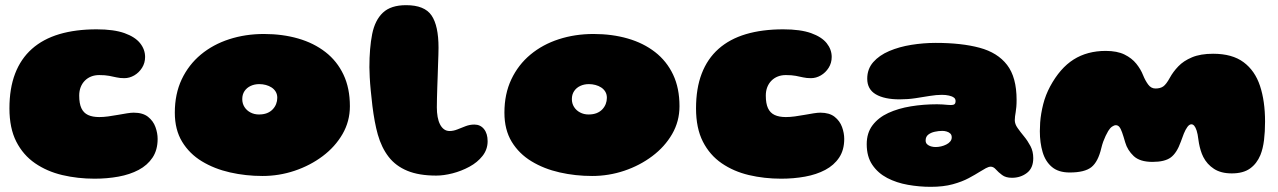

<svg xmlns="http://www.w3.org/2000/svg" viewBox="-20 -650 4946 743"><path d="M346 41.5Q280.5 41.5 221.2 27.5Q162 13.5 115.8 -18.2Q69.5 -50 43 -102Q16.5 -154 16.5 -230.5Q16.5 -308 38.5 -365.2Q60.5 -422.5 103.5 -460.8Q146.5 -499 209.5 -517.8Q272.5 -536.5 354 -536.5Q420.5 -536.5 461.8 -521.8Q503 -507 522.2 -482.8Q541.5 -458.5 541.5 -429.5Q541.5 -406.5 529.8 -387.8Q518 -369 499.5 -358.2Q481 -347.5 461 -347.5Q444.5 -347.5 431.2 -350.5Q418 -353.5 402.5 -356.5Q387 -359.5 364 -359.5Q347 -359.5 333 -354Q319 -348.5 308.5 -338Q298 -327.5 292.2 -312.8Q286.5 -298 286.5 -280Q286.5 -249.5 295 -231.2Q303.5 -213 320.8 -205Q338 -197 364 -197Q380 -197 398.8 -199.5Q417.5 -202 436.5 -205.5Q455.5 -209 471.5 -211.5Q487.5 -214 497.5 -214Q532.5 -214 552.8 -198Q573 -182 581.5 -158.5Q590 -135 590 -112.5Q590 -69.5 570.2 -40Q550.5 -10.5 516.5 7.5Q482.5 25.5 438.5 33.5Q394.5 41.5 346 41.5Z M996 31Q931 31 870.2 17.2Q809.5 3.5 761.2 -25.8Q713 -55 684.8 -101.5Q656.5 -148 656.5 -214Q656.5 -286.5 683.2 -343Q710 -399.5 757.2 -438.8Q804.5 -478 867 -498.2Q929.5 -518.5 1001.5 -518.5Q1073 -518.5 1133.8 -501Q1194.5 -483.5 1239.5 -448.5Q1284.5 -413.5 1309.2 -361.2Q1334 -309 1334 -239Q1334 -180.5 1305.5 -131.2Q1277 -82 1228.8 -45.8Q1180.5 -9.5 1120.2 10.8Q1060 31 996 31ZM982 -207Q1000 -207 1013.2 -212.2Q1026.5 -217.5 1035.2 -226.8Q1044 -236 1048.5 -247.5Q1053 -259 1053 -271.5Q1053 -285 1047 -295Q1041 -305 1031 -311.5Q1021 -318 1008.8 -321.2Q996.5 -324.5 983.5 -324.5Q965 -324.5 950 -317.5Q935 -310.5 926.2 -297.5Q917.5 -284.5 917.5 -266.5Q917.5 -249.5 926 -236Q934.5 -222.5 949.2 -214.8Q964 -207 982 -207Z M1668 29.5Q1601.5 29.5 1556.5 11Q1511.5 -7.5 1484 -43Q1456.5 -78.5 1442 -129.5Q1435.5 -152.5 1430.2 -180.8Q1425 -209 1421.2 -239.5Q1417.5 -270 1414.8 -298.8Q1412 -327.5 1410.8 -351Q1409.5 -374.5 1409.5 -389.5Q1409.5 -464 1420.2 -518Q1431 -572 1461.8 -601Q1492.5 -630 1551.5 -630Q1623 -630 1650 -590.2Q1677 -550.5 1677 -465.5Q1677 -455 1676.5 -438.2Q1676 -421.5 1675.2 -400.8Q1674.5 -380 1673.8 -357.2Q1673 -334.5 1672.2 -312.2Q1671.5 -290 1671 -270Q1670.5 -250 1670.5 -234.5Q1670.5 -214.5 1673.5 -197.8Q1676.5 -181 1682.8 -168.8Q1689 -156.5 1698.2 -149.8Q1707.5 -143 1720 -143Q1734.5 -143 1750 -149.2Q1765.5 -155.5 1782 -161.8Q1798.5 -168 1815.5 -168Q1839 -168 1853 -150.5Q1867 -133 1867 -103.5Q1867 -71.5 1847.2 -46.5Q1827.5 -21.5 1796.5 -4.8Q1765.5 12 1731.2 20.8Q1697 29.5 1668 29.5Z M2271.5 31Q2206.5 31 2145.8 17.2Q2085 3.5 2036.8 -25.8Q1988.5 -55 1960.2 -101.5Q1932 -148 1932 -214Q1932 -286.5 1958.8 -343Q1985.5 -399.5 2032.8 -438.8Q2080 -478 2142.5 -498.2Q2205 -518.5 2277 -518.5Q2348.5 -518.5 2409.2 -501Q2470 -483.5 2515 -448.5Q2560 -413.5 2584.8 -361.2Q2609.5 -309 2609.5 -239Q2609.5 -180.5 2581 -131.2Q2552.5 -82 2504.2 -45.8Q2456 -9.5 2395.8 10.8Q2335.5 31 2271.5 31ZM2257.5 -207Q2275.5 -207 2288.8 -212.2Q2302 -217.5 2310.8 -226.8Q2319.5 -236 2324 -247.5Q2328.5 -259 2328.5 -271.5Q2328.5 -285 2322.5 -295Q2316.5 -305 2306.5 -311.5Q2296.5 -318 2284.2 -321.2Q2272 -324.5 2259 -324.5Q2240.5 -324.5 2225.5 -317.5Q2210.5 -310.5 2201.8 -297.5Q2193 -284.5 2193 -266.5Q2193 -249.5 2201.5 -236Q2210 -222.5 2224.8 -214.8Q2239.5 -207 2257.5 -207Z M3003 41.5Q2937.5 41.5 2878.2 27.5Q2819 13.5 2772.8 -18.2Q2726.5 -50 2700 -102Q2673.5 -154 2673.5 -230.5Q2673.5 -308 2695.5 -365.2Q2717.5 -422.5 2760.5 -460.8Q2803.5 -499 2866.5 -517.8Q2929.5 -536.5 3011 -536.5Q3077.5 -536.5 3118.8 -521.8Q3160 -507 3179.2 -482.8Q3198.5 -458.5 3198.5 -429.5Q3198.5 -406.5 3186.8 -387.8Q3175 -369 3156.5 -358.2Q3138 -347.5 3118 -347.5Q3101.5 -347.5 3088.2 -350.5Q3075 -353.5 3059.5 -356.5Q3044 -359.5 3021 -359.5Q3004 -359.5 2990 -354Q2976 -348.5 2965.5 -338Q2955 -327.5 2949.2 -312.8Q2943.5 -298 2943.5 -280Q2943.5 -249.5 2952 -231.2Q2960.5 -213 2977.8 -205Q2995 -197 3021 -197Q3037 -197 3055.8 -199.5Q3074.5 -202 3093.5 -205.5Q3112.5 -209 3128.5 -211.5Q3144.5 -214 3154.5 -214Q3189.5 -214 3209.8 -198Q3230 -182 3238.5 -158.5Q3247 -135 3247 -112.5Q3247 -69.5 3227.2 -40Q3207.5 -10.5 3173.5 7.5Q3139.5 25.5 3095.5 33.5Q3051.5 41.5 3003 41.5Z M3581.5 73Q3537.5 73 3493.5 65.2Q3449.5 57.5 3413.5 38.8Q3377.5 20 3355.8 -12Q3334 -44 3334 -92Q3334 -135.5 3356.5 -165.2Q3379 -195 3417.5 -212.8Q3456 -230.5 3504.8 -238.5Q3553.5 -246.5 3606 -246.5Q3617 -246.5 3627.5 -245.8Q3638 -245 3646.8 -244.2Q3655.5 -243.5 3660 -243.5Q3670 -243.5 3674 -247.2Q3678 -251 3678 -259Q3678 -262 3677.2 -264.2Q3676.5 -266.5 3675 -268.8Q3673.5 -271 3671 -272.5Q3664.5 -277.5 3652.2 -280.2Q3640 -283 3625 -283Q3604 -283 3578 -278.8Q3552 -274.5 3522.8 -270Q3493.5 -265.5 3461.5 -265.5Q3402.5 -265.5 3369.2 -285Q3336 -304.5 3336 -345.5Q3336 -383 3359.2 -409.5Q3382.5 -436 3421.2 -452.5Q3460 -469 3507 -476.5Q3554 -484 3601 -484Q3701 -484 3770.8 -465.2Q3840.5 -446.5 3877.2 -398.8Q3914 -351 3914 -263.5Q3914 -248 3913 -236.5Q3912 -225 3910.5 -216Q3909 -207 3908 -199.8Q3907 -192.5 3907 -185Q3907 -170 3917.8 -154.8Q3928.5 -139.5 3942.8 -122.2Q3957 -105 3967.8 -84.5Q3978.5 -64 3978.5 -38Q3978.5 0.5 3954 19.2Q3929.5 38 3896 38Q3872 38 3857.8 27.2Q3843.5 16.5 3834 5.8Q3824.5 -5 3814 -5Q3806 -5 3795.2 0.8Q3784.5 6.5 3771 15Q3754.5 25.5 3729 39.2Q3703.5 53 3667.2 63Q3631 73 3581.5 73ZM3600.5 -81Q3611 -81 3621.8 -83.5Q3632.5 -86 3642 -90.8Q3651.5 -95.5 3657.2 -102.5Q3663 -109.5 3663 -118.5Q3663 -128 3657.5 -133.2Q3652 -138.5 3643.5 -141Q3635 -143.5 3626.5 -143.5Q3612.5 -143.5 3597.5 -140.2Q3582.5 -137 3572.2 -129Q3562 -121 3562 -106.5Q3562 -97 3568 -91.5Q3574 -86 3582.8 -83.5Q3591.5 -81 3600.5 -81Z M4119.5 17.5Q4076 17.5 4050.8 -3.8Q4025.5 -25 4014.8 -61.2Q4004 -97.5 4004 -142.5Q4004 -158.5 4005.2 -176Q4006.5 -193.5 4009.5 -211.2Q4012.5 -229 4017 -246.8Q4021.5 -264.5 4028.2 -281.8Q4035 -299 4043.5 -315Q4082 -386.5 4134.8 -419.8Q4187.5 -453 4259 -453Q4303 -453 4331.5 -439Q4360 -425 4377.2 -403.5Q4394.5 -382 4403.5 -359Q4412 -338 4423.2 -322.8Q4434.5 -307.5 4451.5 -307.5Q4470 -307.5 4481.5 -315.5Q4493 -323.5 4507 -349Q4519.5 -372 4539.8 -393.2Q4560 -414.5 4592.8 -428.2Q4625.5 -442 4674.5 -442Q4748.5 -442 4792.5 -409.2Q4836.5 -376.5 4856 -317.5Q4875.5 -258.5 4875.5 -179.5Q4875.5 -160 4874.5 -142Q4873.5 -124 4871.5 -107.8Q4869.5 -91.5 4866 -77Q4862.5 -62.5 4857.5 -50Q4843.5 -16.5 4817.2 2.2Q4791 21 4746.5 21Q4705 21 4678 3.5Q4651 -14 4636.5 -42.5Q4633.5 -48.5 4631 -54.8Q4628.5 -61 4626.5 -67.8Q4624.5 -74.5 4622.8 -81.2Q4621 -88 4619.8 -95.2Q4618.5 -102.5 4617.5 -110Q4615 -131.5 4610.8 -144.5Q4606.5 -157.5 4601.5 -163.2Q4596.5 -169 4590.5 -169Q4582.5 -169 4575 -158.8Q4567.5 -148.5 4561.2 -133Q4555 -117.5 4549.5 -101.5Q4534 -58 4510.8 -40.8Q4487.5 -23.5 4440 -23.5Q4391 -23.5 4367 -46.2Q4343 -69 4334.5 -98.5Q4327.5 -123 4322.2 -137.8Q4317 -152.5 4311.5 -159Q4306 -165.5 4298 -165.5Q4291.5 -165.5 4283.5 -160Q4275.5 -154.5 4268.5 -143Q4263.5 -134.5 4258.5 -124Q4253.5 -113.5 4249.2 -101.8Q4245 -90 4242 -77.5Q4229.5 -24 4203.5 -3.2Q4177.5 17.5 4119.5 17.5Z"/></svg>

Font: Gluten Thin Black
Style: Regular
Weight: 900
Version: Version 1.300